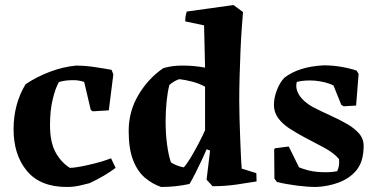

<svg xmlns="http://www.w3.org/2000/svg" viewBox="-20 -732 1500 764"><path d="M246 12Q140 12 87 -52Q34 -116 34 -218Q34 -269 46.5 -314.5Q59 -360 82 -397Q125 -426 177.5 -446Q230 -466 282 -471Q318 -471 358 -465Q398 -459 424 -454L431 -436L413 -293L349 -289L341 -295L315 -406Q292 -414 265 -413Q232 -412 214 -405Q200 -380 189.5 -336Q179 -292 179 -234Q179 -167 200.5 -127Q222 -87 258 -64Q272 -64 299.5 -69Q327 -74 360 -82.5Q393 -91 422 -102L440 -64Q419 -48 392.5 -32.5Q366 -17 336 -3Q321 1 297 6.5Q273 12 246 12Z M621 12Q586 0 556.5 -25Q527 -50 509.5 -95Q492 -140 492 -211Q492 -289 531 -354.5Q570 -420 630 -461Q668 -472 711 -471Q730 -471 752 -469Q774 -467 796 -463L792 -631L717 -647Q717 -667 723 -686L909 -712L947 -684Q945 -660 942 -619.5Q939 -579 937 -530Q935 -481 933.5 -429.5Q932 -378 932 -332Q932 -303 933 -265.5Q934 -228 935.5 -188.5Q937 -149 938.5 -115.5Q940 -82 942 -61L1000 -43L1001 -10Q965 -4 920 2.5Q875 9 826 9L802 -17L816 -133L802 -138Q796 -123 783.5 -96.5Q771 -70 757.5 -43Q744 -16 734 0Q707 6 678.5 9Q650 12 621 12ZM711 -66Q722 -77 738 -103.5Q754 -130 770 -160.5Q786 -191 796 -214V-387Q773 -400 743.5 -407.5Q714 -415 693 -417Q671 -409 654 -394Q647 -368 643 -329Q639 -290 639 -249Q639 -202 644.5 -159Q650 -116 660 -86Q681 -72 711 -66Z M1238 12Q1204 12 1161 6.5Q1118 1 1082 -8L1072 -21L1071 -137L1074 -142L1129 -149L1170 -66Q1188 -59 1205 -54.5Q1222 -50 1243 -48Q1291 -44 1322 -51Q1332 -73 1329 -99Q1308 -124 1269.5 -144.5Q1231 -165 1191 -186Q1159 -203 1131.5 -221Q1104 -239 1087 -262Q1070 -285 1070 -315Q1070 -343 1082 -374Q1094 -405 1112 -423Q1169 -467 1268 -472Q1304 -472 1338.5 -466Q1373 -460 1399 -451L1407 -438L1397 -312L1348 -309L1338 -315L1307 -392Q1291 -400 1272 -404.5Q1253 -409 1234 -411Q1192 -414 1161 -406Q1157 -390 1161 -375Q1172 -336 1225 -306Q1260 -288 1295.5 -272Q1331 -256 1360.5 -239Q1390 -222 1408.5 -201Q1427 -180 1427 -151Q1427 -123 1420.5 -98.5Q1414 -74 1398 -54Q1371 -22 1328.5 -6Q1286 10 1238 12Z"/></svg>

Font: Labrada
Style: Bold
Weight: 700
Designer: Mercedes Jáuregui
Foundry: Omnibus-Type Team
Version: Version 1.000; ttfautohint (v1.8.4.7-5d5b)